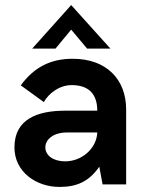

<svg xmlns="http://www.w3.org/2000/svg" viewBox="-20 -728 563 758"><path d="M107 -536H199L261 -611L324 -536H416L261 -708ZM237 -91C191 -91 159 -114 159 -146C159 -177 190 -205 244 -205H364C362 -144 305 -91 237 -91ZM215 10C280 10 330 -9 372 -70L385 0H478V-296C478 -415 400 -496 267 -496C175 -496 112 -459 62 -391L153 -325C172 -359 214 -392 263 -392C334 -392 364 -353 364 -291H237C128 -291 37 -258 37 -146C37 -50 122 10 215 10Z"/></svg>

Font: FREAK Grotesk
Style: Bold
Weight: 700
Designer: La Scuola Open Source
Foundry: La Scuola Open Source
Version: Version 1.000;PS 1.0;hotconv 1.0.72;makeotf.lib2.5.5900